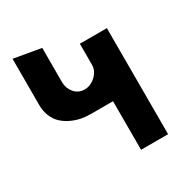

<svg xmlns="http://www.w3.org/2000/svg" viewBox="-186 -952 1036 1091"><g transform="rotate(-30 332.0 -406.5)"><path d="M50.8 -508.8V-813L228 -782.2V-557.1Q228 -517.1 253.4 -487.1Q278.8 -457 319.8 -457Q359.9 -457 392.3 -488Q424.8 -519 424.8 -557.1V-695.8H602.1V0H424.8V-318.8H275.9Q246.1 -318.8 216.3 -324.7Q186.5 -330.6 156.2 -344.7Q126 -358.9 102.8 -379.9Q79.6 -400.9 65.2 -434.3Q50.8 -467.8 50.8 -508.8Z"/></g></svg>

Font: Hussar Preview
Style: Bold
Weight: 700
Foundry: Cannot Into Space Fonts, PlusOne Fonts
Version: Version 2.29RC2 "Millennial"